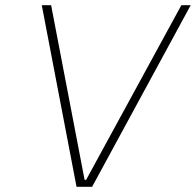

<svg xmlns="http://www.w3.org/2000/svg" viewBox="-20 -720 755 740"><path d="M141 -700H177L306 -27H312L679 -700H715L335 0H275Z"/></svg>

Font: Be Vietnam Thin
Style: Italic
Weight: 250
Italic angle: -9°
Designer: Gabriel Lam
Foundry: TypeRant
Version: Version 3.000